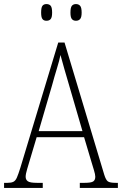

<svg xmlns="http://www.w3.org/2000/svg" viewBox="-22 -923 599 943"><path d="M-2 0V-25H15Q33 -25 43.5 -30Q54 -35 61 -51Q68 -67 78 -99L264 -714H295L490 -65Q498 -39 508 -32Q518 -25 546 -25H557V0H370V-25H394Q426 -25 436 -32Q446 -39 446 -55Q446 -66 439.5 -87Q433 -108 428 -125L391 -249H158L124 -135Q119 -118 111.5 -93Q104 -68 104 -55Q104 -40 115 -32.5Q126 -25 159 -25H188V0ZM168 -279H383L321 -492Q306 -543 294 -584.5Q282 -626 275 -653Q270 -627 257.5 -586.5Q245 -546 234 -505ZM351 -821Q338 -821 331 -829.5Q324 -838 324 -861Q324 -886 331 -894.5Q338 -903 351 -903Q364 -903 371.5 -894.5Q379 -886 379 -861Q379 -838 371.5 -829.5Q364 -821 351 -821ZM206 -821Q193 -821 186.5 -829.5Q180 -838 180 -861Q180 -886 186.5 -894.5Q193 -903 206 -903Q220 -903 227 -894.5Q234 -886 234 -861Q234 -838 227 -829.5Q220 -821 206 -821Z"/></svg>

Font: Noto Serif Ethiopic Condensed ExtraLight
Style: Regular
Weight: 200
Width: 3
Designer: Monotype Design Team
Foundry: Monotype Imaging Inc.
Version: Version 2.102; ttfautohint (v1.8.4.7-5d5b)